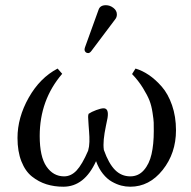

<svg xmlns="http://www.w3.org/2000/svg" viewBox="-20 -704 730 734"><path d="M384.8 -684.1Q400.4 -684.1 413.6 -673.8Q426.8 -663.6 426.8 -648.9Q426.8 -638.2 420.9 -630.9L329.1 -508.8Q323.2 -501 316.9 -501Q311 -501 307.1 -504.9Q303.2 -508.8 303.2 -514.2Q303.2 -518.1 305.2 -523.9L356.9 -667Q362.8 -684.1 384.8 -684.1ZM652.8 -206.1Q652.8 -118.2 601.8 -54.2Q550.8 9.8 478 9.8Q460.4 9.8 443.4 5.4Q426.3 1 408 -9.3Q389.6 -19.5 373.5 -39.6Q357.4 -59.6 347.2 -87.9Q302.7 9.8 222.2 9.8Q187.5 9.8 157.7 0.5Q127.9 -8.8 102.3 -29.1Q76.7 -49.3 61.8 -87.2Q46.9 -125 46.9 -176.8Q46.9 -254.4 89.6 -330.3Q132.3 -406.2 200.2 -441.9L217.8 -421.9Q131.8 -321.8 131.8 -184.1Q131.8 -105 157.7 -67.4Q183.6 -29.8 225.1 -29.8Q251.5 -29.8 272.7 -52.2Q293.9 -74.7 316.9 -127.9Q321.3 -143.1 321.8 -161.6Q322.3 -180.2 320.6 -200Q318.8 -219.7 318.8 -224.1Q318.8 -229 317.9 -239Q316.9 -249 316.9 -256.6Q316.9 -264.2 318.8 -269Q329.6 -276.4 347.9 -283.2Q366.2 -290 376 -290Q397 -290 391.1 -252.9Q391.1 -252.4 385 -223.1Q378.9 -193.8 376.7 -171.4Q374.5 -148.9 377 -130.9Q395.5 -78.6 419.9 -54.2Q444.3 -29.8 478 -29.8Q509.3 -29.8 530 -53.5Q550.8 -77.1 559.3 -114.7Q567.9 -152.3 567.9 -203.1Q567.9 -225.6 567.6 -235.6Q567.4 -245.6 563.2 -272.9Q559.1 -300.3 551.3 -320.1Q543.5 -339.8 526.4 -367.7Q509.3 -395.5 484.9 -420.9L498 -441.9Q523.4 -434.6 548.8 -417.5Q574.2 -400.4 598.4 -372.8Q622.6 -345.2 637.7 -301.8Q652.8 -258.3 652.8 -206.1Z"/></svg>

Font: Linux Biolinum G
Style: Regular
Weight: 400
Designer: Philipp H. Poll
Foundry: Philipp H. Poll
Version: Version 1.1.0 ; ttfautohint (v1.6)